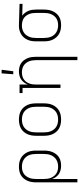

<svg xmlns="http://www.w3.org/2000/svg" viewBox="698 -1486 1003 2440"><g transform="rotate(-90 1200.0 -266.5)"><path d="M102 215V-310Q102 -338 106.5 -366Q111 -394 122 -419.5Q133 -445 151 -466.5Q169 -488 193 -502.5Q217 -517 245 -522.5Q273 -528 301 -528Q329 -528 357 -522.5Q385 -517 410 -503Q435 -489 454 -467.5Q473 -446 485 -420.5Q497 -395 501.5 -366.5Q506 -338 506 -310V-210Q506 -183 502 -155.5Q498 -128 487.5 -102.5Q477 -77 460 -55Q443 -33 419.5 -18.5Q396 -4 369 2Q342 8 314 8Q287 8 259.5 1.5Q232 -5 209.5 -20Q187 -35 170.5 -57.5Q154 -80 145 -106V215ZM301 -30Q324 -30 346.5 -35Q369 -40 389 -52Q409 -64 423.5 -81.5Q438 -99 447 -120Q456 -141 459.5 -164Q463 -187 463 -210V-310Q463 -333 459.5 -356Q456 -379 447.5 -400Q439 -421 424 -438.5Q409 -456 389 -468Q369 -480 346.5 -485Q324 -490 301 -490Q278 -490 256 -485Q234 -480 215 -468Q196 -456 182 -437.5Q168 -419 159.5 -398Q151 -377 148 -355Q145 -333 145 -310V-210Q145 -187 148 -165Q151 -143 159.5 -122Q168 -101 182 -83Q196 -65 215 -52.5Q234 -40 256 -35Q278 -30 301 -30Z M900 8Q872 8 843.5 2.5Q815 -3 790 -16.5Q765 -30 746 -51.5Q727 -73 715 -99Q703 -125 698.5 -153.5Q694 -182 694 -210V-310Q694 -338 698.5 -366.5Q703 -395 715 -421Q727 -447 746 -468.5Q765 -490 790 -503.5Q815 -517 843.5 -522.5Q872 -528 900 -528Q928 -528 956.5 -522.5Q985 -517 1010 -503.5Q1035 -490 1054 -468.5Q1073 -447 1085 -421Q1097 -395 1101.5 -366.5Q1106 -338 1106 -310V-210Q1106 -182 1101.5 -153.5Q1097 -125 1085 -99Q1073 -73 1054 -51.5Q1035 -30 1010 -16.5Q985 -3 956.5 2.5Q928 8 900 8ZM900 -30Q923 -30 946 -35Q969 -40 988.5 -51.5Q1008 -63 1023 -81Q1038 -99 1047 -120Q1056 -141 1059.5 -164Q1063 -187 1063 -210V-310Q1063 -333 1059.5 -356Q1056 -379 1047 -400Q1038 -421 1023 -439Q1008 -457 988.5 -468.5Q969 -480 946 -485Q923 -490 900 -490Q877 -490 854 -485Q831 -480 811.5 -468.5Q792 -457 777 -439Q762 -421 753 -400Q744 -379 740.5 -356Q737 -333 737 -310V-210Q737 -187 740.5 -164Q744 -141 753 -120Q762 -99 777 -81Q792 -63 811.5 -51.5Q831 -40 854 -35Q877 -30 900 -30Z M1655 215V-310Q1655 -332 1652 -354.5Q1649 -377 1641 -398Q1633 -419 1619 -437Q1605 -455 1586 -467.5Q1567 -480 1544.5 -485Q1522 -490 1500 -490Q1478 -490 1455.5 -485Q1433 -480 1414 -467.5Q1395 -455 1381 -437Q1367 -419 1359 -398Q1351 -377 1348 -354.5Q1345 -332 1345 -310V0H1302V-482H1237V-520H1345V-414Q1354 -439 1370.5 -461.5Q1387 -484 1409.5 -499.5Q1432 -515 1459 -521.5Q1486 -528 1513 -528Q1540 -528 1567 -521.5Q1594 -515 1616.5 -500Q1639 -485 1655 -463Q1671 -441 1681 -416Q1691 -391 1694.5 -364Q1698 -337 1698 -310V215ZM1476 -600 1487 -748H1533L1514 -600Z M2099 8Q2071 8 2043 2.5Q2015 -3 1990 -17Q1965 -31 1946 -52.5Q1927 -74 1915 -99.5Q1903 -125 1898.5 -153.5Q1894 -182 1894 -210V-310Q1894 -337 1898 -364Q1902 -391 1913 -416.5Q1924 -442 1941.5 -463Q1959 -484 1982.5 -498.5Q2006 -513 2032.5 -520.5Q2059 -528 2086 -528H2100L2370 -520V-482L2220 -486Q2240 -472 2255.5 -452Q2271 -432 2281 -408.5Q2291 -385 2294.5 -360Q2298 -335 2298 -310V-210Q2298 -182 2293.5 -154Q2289 -126 2278 -100.5Q2267 -75 2249 -53.5Q2231 -32 2207 -17.5Q2183 -3 2155 2.5Q2127 8 2099 8ZM2099 -30Q2122 -30 2144 -35Q2166 -40 2185 -52Q2204 -64 2218 -82.5Q2232 -101 2240.5 -122Q2249 -143 2252 -165Q2255 -187 2255 -210V-310Q2255 -331 2252.5 -352.5Q2250 -374 2242.5 -394Q2235 -414 2222.5 -432Q2210 -450 2193 -462.5Q2176 -475 2155.5 -481.5Q2135 -488 2113 -489L2100 -490H2089Q2067 -490 2045.5 -483.5Q2024 -477 2005.5 -465Q1987 -453 1973.5 -435Q1960 -417 1951.5 -396.5Q1943 -376 1940 -354Q1937 -332 1937 -310V-210Q1937 -187 1940.5 -164Q1944 -141 1952.5 -120Q1961 -99 1976 -81.5Q1991 -64 2011 -52Q2031 -40 2053.5 -35Q2076 -30 2099 -30Z"/></g></svg>

Font: Iosevka Etoile Extralight
Style: Regular
Weight: 200
Designer: Belleve Invis
Foundry: Belleve Invis
Version: Version 22.1.2; ttfautohint (v1.8.4)